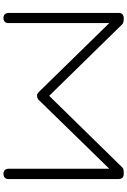

<svg xmlns="http://www.w3.org/2000/svg" viewBox="168 -895 738 1114"><g transform="rotate(90 537.0 -338.0)"><path d="M84 11Q75 11 68.5 7.5Q62 4 58.5 -3Q55 -10 55 -20V-658Q55 -668 58.5 -674Q62 -680 69 -683.5Q76 -687 86 -687Q96 -687 103 -686Q110 -685 115.5 -682Q121 -679 126 -673L553 -237H519L950 -677Q954 -682 959.5 -684Q965 -686 972.5 -686.5Q980 -687 989 -687Q999 -687 1005.5 -683.5Q1012 -680 1015.5 -673Q1019 -666 1019 -656V-18Q1019 -9 1015.5 -2.5Q1012 4 1005 7.5Q998 11 988 11Q979 11 972.5 7.5Q966 4 962.5 -3Q959 -10 959 -20V-603L563 -197Q560 -193 555.5 -190Q551 -187 546.5 -185.5Q542 -184 536 -184Q530 -184 526 -185.5Q522 -187 518 -190.5Q514 -194 509 -199L114 -603V-18Q114 -9 110.5 -2.5Q107 4 100.5 7.5Q94 11 84 11Z"/></g></svg>

Font: Fredoka Expanded Light
Style: Regular
Weight: 300
Width: 7
Designer: Ben Nathan
Foundry: Milena B. Brandão, Ben Nathan
Version: Version 2.001